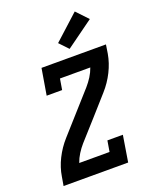

<svg xmlns="http://www.w3.org/2000/svg" viewBox="-177 -1091 955 1190"><g transform="rotate(-20 300.0 -496.5)"><path d="M31 0 41 -58Q50 -116 78 -172Q106 -228 148 -275L373 -527Q394 -551 411 -578Q428 -605 438 -634H238L226 -562H124L153 -735H578L569 -677Q559 -619 531 -563Q503 -507 461 -460L349 -334L236 -208Q215 -184 198 -157Q181 -130 171 -101H371L383 -173H485L457 0ZM357 -786 302 -844 466 -993 538 -917Z"/></g></svg>

Font: Iosevka Curly Slab ExObl
Style: Bold
Weight: 700
Width: 7
Italic angle: -9°
Monospace: yes
Designer: Belleve Invis
Foundry: Belleve Invis
Version: Version 11.0.0; ttfautohint (v1.8.3)